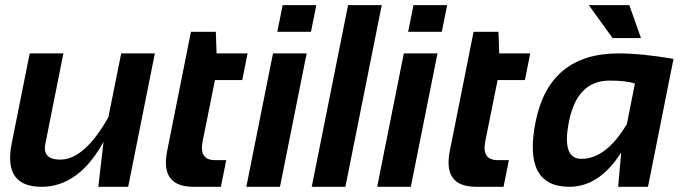

<svg xmlns="http://www.w3.org/2000/svg" viewBox="-20 -718 2641 738"><path d="M575.2 -512.7 472.7 0H357.9L377.9 -172.9Q282.7 0 139.6 0Q-8.3 0 24.9 -166.5L94.2 -512.7H223.6L154.3 -165Q142.1 -104.5 211.9 -104.5Q304.2 -104.5 396.5 -267.1L445.8 -512.7Z M713.9 -595.7H809.6L812.5 -512.7H931.6L911.1 -410.2H806.2L758.8 -174.3Q744.6 -102.5 806.6 -102.5H849.6L829.1 0H723.6Q594.7 0 622.6 -138.2Z M1195.8 -698.2 1175.3 -595.7H1045.9L1066.4 -698.2ZM1158.7 -512.7 1056.2 0H926.8L1029.3 -512.7Z M1447.3 -698.2 1307.6 0H1178.2L1317.9 -698.2Z M1698.7 -698.2 1678.2 -595.7H1548.8L1569.3 -698.2ZM1661.6 -512.7 1559.1 0H1429.7L1532.2 -512.7Z M1800.3 -595.7H1896L1898.9 -512.7H2018.1L1997.6 -410.2H1892.6L1845.2 -174.3Q1831.1 -102.5 1893.1 -102.5H1936L1915.5 0H1810.1Q1681.2 0 1709 -138.2Z M2420.4 -396.5Q2391.1 -408.2 2322.8 -408.2Q2198.2 -408.2 2167 -250.5Q2138.2 -107.4 2214.8 -107.4Q2309.6 -107.4 2389.6 -241.2ZM2470.7 0H2356L2367.7 -131.8Q2283.7 0 2168.5 0Q1988.8 0 2038.6 -249.5Q2091.3 -512.7 2357.4 -512.7Q2446.8 -512.7 2568.8 -491.7ZM2443.8 -571.8H2334.5L2243.2 -698.2H2398.9Z"/></svg>

Font: Sansation
Style: Bold Italic
Weight: 700
Designer: Bernd Montag
Version: Version 1.301